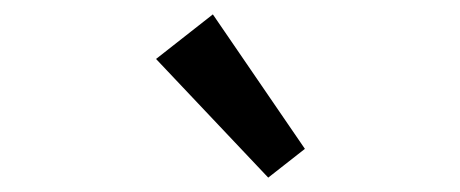

<svg xmlns="http://www.w3.org/2000/svg" viewBox="-20 -828 640 267"><path d="M353 -581 197 -746 276 -808 404 -621Z"/></svg>

Font: Wittgenstein Semibold
Style: Regular
Weight: 600
Designer: Jörg Drees
Foundry: Jörg Drees
Version: Version 1.303; ttfautohint (v1.8.4.7-5d5b)